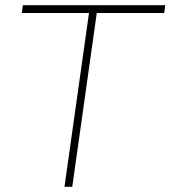

<svg xmlns="http://www.w3.org/2000/svg" viewBox="-20 -720 669 740"><path d="M617 -700 613 -670H353L258.5 0H228.5L323 -670H64L68 -700Z"/></svg>

Font: Urbanist Thin
Style: Italic
Weight: 100
Italic angle: -8°
Designer: Corey Hu
Foundry: Corey Hu
Version: Version 1.321; ttfautohint (v1.8.4.7-5d5b)